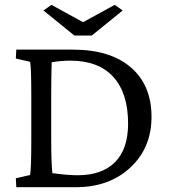

<svg xmlns="http://www.w3.org/2000/svg" viewBox="-20 -780 706 800"><path d="M161.1 -736.3 194.3 -759.8 326.2 -687.5 458 -759.8 491.2 -736.3 362.3 -631.8H290ZM47.9 -573.2H284.2Q439 -573.2 525.1 -499.3Q611.3 -425.3 611.3 -293Q611.3 -164.1 523.2 -82Q435.1 0 295.9 0H47.9L45.9 -37.1L105.5 -50.8Q110.4 -80.1 110.4 -194.3V-377.9Q110.4 -500.5 105.5 -522.5L45.9 -536.1ZM195.3 -520.5Q195.3 -514.6 194.8 -498.3Q194.3 -481.9 193.8 -450.7Q193.4 -419.4 193.4 -377.9V-194.3Q193.4 -104 198.2 -58.6Q261.2 -49.8 302.7 -49.8Q405.8 -49.8 459.7 -104.7Q513.7 -159.7 513.7 -264.6Q513.7 -392.1 451.9 -459.7Q390.1 -527.3 273.4 -527.3Q234.9 -527.3 195.3 -520.5Z"/></svg>

Font: Crimson Pro
Style: Regular
Weight: 400
Designer: Jacques Le Bailly
Foundry: Baron von Fonthausen
Version: Version 1.003